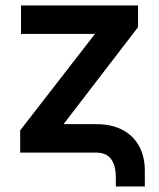

<svg xmlns="http://www.w3.org/2000/svg" viewBox="-20 -550 573 692"><path d="M327.1 0H52.7V-80.1L322.3 -427.7H55.7V-530.3H477.5V-452.1L209 -102.5H327.1Q382.3 -102.5 421.6 -81.8Q460.9 -61 481.4 -23.2Q502 14.6 502 65.4V122.1H397.5V90.8Q397.5 0 327.1 0Z"/></svg>

Font: Pretendard Std SemiBold
Style: Regular
Weight: 600
Designer: Base glyphs from Inter by Rasmus Andersson; Hangeul glyphs from Noto Sans CJK(Source Han Sans) by Jang Soo-young and Kan
Foundry: Kil Hyung-jin
Version: Version 1.309